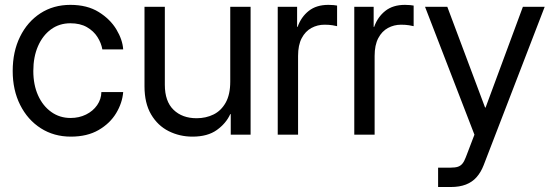

<svg xmlns="http://www.w3.org/2000/svg" viewBox="-20 -543 2230 774"><path d="M265.6 7.8Q197.3 7.8 144.3 -26.1Q91.3 -60.1 61.3 -119.9Q31.2 -179.7 31.2 -256.8Q31.2 -335 60.8 -395Q90.3 -455.1 142.8 -489.3Q195.3 -523.4 263.7 -523.4Q331.5 -523.4 377.9 -494.6Q424.3 -465.8 449.2 -424.3Q474.1 -382.8 476.6 -343.8H392.6Q388.2 -369.6 372.8 -393.8Q357.4 -418 330.3 -433.6Q303.2 -449.2 263.7 -449.2Q219.2 -449.2 185.5 -424.6Q151.9 -399.9 133.1 -356.7Q114.3 -313.5 114.3 -256.8Q114.3 -201.2 133.5 -158.4Q152.8 -115.7 186.8 -91.6Q220.7 -67.4 264.6 -67.4Q298.8 -67.4 326.9 -81.3Q355 -95.2 371.6 -119.1Q388.2 -143.1 388.7 -171.9H476.6Q473.1 -127.9 448.2 -86.7Q423.3 -45.4 377.4 -18.8Q331.5 7.8 265.6 7.8Z M908.2 -213.9V-515.6H990.2V0H910.2V-83H908.2Q891.6 -45.9 854.2 -19Q816.9 7.8 755.9 7.8Q704.1 7.8 659.9 -14.4Q615.7 -36.6 589.1 -81.8Q562.5 -127 562.5 -195.3V-515.6H644.5V-201.2Q644.5 -134.3 679.7 -100.3Q714.8 -66.4 772.5 -66.4Q810.1 -66.4 840.8 -81.5Q871.6 -96.7 889.9 -129.4Q908.2 -162.1 908.2 -213.9Z M1099.6 0V-515.6H1177.7V-434.6H1179.7Q1193.8 -474.6 1224.6 -499Q1255.4 -523.4 1303.7 -523.4Q1314.9 -523.4 1324.5 -522.5Q1334 -521.5 1338.9 -520.5V-437.5Q1334 -439 1320.1 -441.2Q1306.2 -443.4 1288.1 -443.4Q1259.8 -443.4 1235.4 -430.2Q1210.9 -417 1196.3 -389.2Q1181.6 -361.3 1181.6 -317.4V0Z M1408.2 0V-515.6H1486.3V-434.6H1488.3Q1502.4 -474.6 1533.2 -499Q1564 -523.4 1612.3 -523.4Q1623.5 -523.4 1633.1 -522.5Q1642.6 -521.5 1647.5 -520.5V-437.5Q1642.6 -439 1628.7 -441.2Q1614.7 -443.4 1596.7 -443.4Q1568.4 -443.4 1543.9 -430.2Q1519.5 -417 1504.9 -389.2Q1490.2 -361.3 1490.2 -317.4V0Z M1746.1 210.9V132.8H1796.9Q1814.9 132.8 1825.9 129.2Q1836.9 125.5 1844.2 116.5Q1851.6 107.4 1857.4 91.8Q1857.4 91.8 1862.8 77.9Q1868.2 64 1875 45.9Q1881.8 27.8 1887.2 13.9Q1892.6 0 1892.6 0L1693.4 -515.6H1783.2L1935.5 -109.4H1937.5L2087.9 -515.6H2175.8L1929.7 123Q1918.5 151.9 1901.1 171.4Q1883.8 190.9 1858.2 200.9Q1832.5 210.9 1796.9 210.9Z"/></svg>

Font: Inter Display V
Style: Regular
Weight: 400
Designer: Rasmus Andersson
Foundry: rsms
Version: Version 3.015;git-src